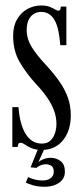

<svg xmlns="http://www.w3.org/2000/svg" viewBox="-20 -548 308 716"><path d="M136.5 11Q112 11 97 4.2Q82 -2.5 72.8 -9Q63.5 -15.5 56.5 -15.5Q51 -15.5 48.8 -11.5Q46.5 -7.5 46 0H26V-148.5H49Q51 -119 57.2 -94.2Q63.5 -69.5 74 -51.2Q84.5 -33 99.8 -22.8Q115 -12.5 136 -12.5Q156 -12.5 167.8 -23.5Q179.5 -34.5 185 -51.5Q190.5 -68.5 190.5 -86Q190.5 -110.5 182 -134.2Q173.5 -158 156.8 -182.8Q140 -207.5 115.5 -233.5Q78.5 -273.5 53.8 -315.8Q29 -358 29 -414.5Q29 -451 43.8 -476.2Q58.5 -501.5 82.2 -514.5Q106 -527.5 133 -527.5Q152.5 -527.5 164.8 -522.8Q177 -518 185 -513Q193 -508 198 -508Q202.5 -508 204.5 -512Q206.5 -516 206.5 -523.5H227.5V-379.5H205Q202.5 -409 197.8 -432.2Q193 -455.5 184.5 -471.2Q176 -487 163.5 -495.2Q151 -503.5 133.5 -503.5Q109 -503.5 94.2 -485.5Q79.5 -467.5 79.5 -436.5Q79.5 -402.5 98.8 -371.8Q118 -341 152.5 -304.5Q180.5 -274 201 -245Q221.5 -216 232.8 -185Q244 -154 244 -118Q244 -60.5 214.8 -24.8Q185.5 11 136.5 11ZM147 148.5Q122 148.5 102.8 142.8Q83.5 137 76 133L85 112Q90 115.5 105.5 120.2Q121 125 140 125Q157 125 168.8 116.5Q180.5 108 180.5 92.5Q180.5 75.5 171.2 70Q162 64.5 150.5 64.5Q142 64.5 132.5 68Q123 71.5 116 78L94 76L124.5 0.5H148.5L123 57Q128 51.5 141 46Q154 40.5 169 40.5Q189.5 40.5 205.8 52.5Q222 64.5 222 92.5Q222 111.5 211 124Q200 136.5 182.8 142.5Q165.5 148.5 147 148.5Z"/></svg>

Font: Imbue 48pt
Style: Regular
Weight: 400
Designer: Tyler Finck
Foundry: Etcetera Type Company
Version: Version 1.102